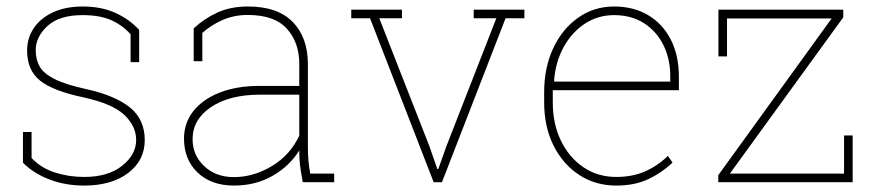

<svg xmlns="http://www.w3.org/2000/svg" viewBox="-20 -558 2687 588"><path d="M237.8 10.3Q180.2 10.3 131.6 -8.3Q83 -26.9 50.3 -59.6V-153.8H76.7V-74.2Q105.5 -43.5 147.9 -29.8Q190.4 -16.1 237.8 -16.1Q311 -16.1 354 -50.3Q397 -84.5 397 -129.4Q397 -171.4 361.1 -205.8Q325.2 -240.2 235.8 -259.8Q142.6 -279.3 102.8 -311Q63 -342.8 63 -403.3Q63 -441.4 83.5 -471.9Q104 -502.4 142.3 -520.3Q180.7 -538.1 233.4 -538.1Q290 -538.1 333.3 -518.6Q376.5 -499 406.2 -466.3V-367.7H379.9V-453.1Q354.5 -481.4 319.8 -496.6Q285.2 -511.7 233.4 -511.7Q161.6 -511.7 125.5 -478.5Q89.4 -445.3 89.4 -404.3Q89.4 -376 101.3 -354.5Q113.3 -333 146.5 -316.2Q179.7 -299.3 243.7 -285.2Q332.5 -265.6 377.9 -229Q423.3 -192.4 423.3 -128.9Q423.3 -66.9 372.6 -28.3Q321.8 10.3 237.8 10.3Z M696.3 10.3Q627 10.3 585.2 -29.5Q543.5 -69.3 543.5 -133.8Q543.5 -181.2 572 -217.5Q600.6 -253.9 652.6 -274.4Q704.6 -294.9 774.9 -294.9H896.5V-362.3Q896.5 -428.2 858.4 -470.2Q820.3 -512.2 738.8 -512.2Q695.8 -512.2 660.2 -496.1Q624.5 -480 599.6 -457V-370.6H573.2V-471.2Q606 -501.5 646.2 -519.8Q686.5 -538.1 739.3 -538.1Q830.6 -538.1 876.7 -490.5Q922.9 -442.9 922.9 -361.3V-106.4Q922.9 -85.9 924.6 -65.9Q926.3 -45.9 930.2 -26.4H1003.4V0H907.2Q900.9 -34.7 898.7 -53Q896.5 -71.3 896.5 -97.2Q866.7 -49.3 814.7 -19.5Q762.7 10.3 696.3 10.3ZM696.3 -15.6Q756.3 -15.6 812.5 -49.3Q868.7 -83 896.5 -142.6V-268.1H776.4Q683.1 -268.1 626.5 -230.2Q569.8 -192.4 569.8 -131.8Q569.8 -82.5 605.5 -49.1Q641.1 -15.6 696.3 -15.6Z M1308.1 0 1113.3 -502H1055.7V-528.3H1210.9V-502H1141.6L1294.4 -111.8L1319.3 -40.5H1322.3L1347.7 -111.8L1500 -502H1430.7V-528.3H1585.9V-502H1528.3L1333.5 0Z M1867.2 10.3Q1803.7 10.3 1753.9 -22.2Q1704.1 -54.7 1675.3 -112.1Q1646.5 -169.4 1646.5 -244.1V-275.4Q1646.5 -351.1 1674.3 -410.4Q1702.1 -469.7 1750.7 -503.9Q1799.3 -538.1 1860.8 -538.1Q1920.4 -538.1 1965.1 -511.5Q2009.8 -484.9 2034.4 -436.5Q2059.1 -388.2 2059.1 -322.3V-281.7H1672.9V-244.1Q1672.9 -178.7 1697.8 -127.2Q1722.7 -75.7 1766.6 -45.9Q1810.5 -16.1 1867.2 -16.1Q1917.5 -16.1 1956.3 -33.4Q1995.1 -50.8 2025.4 -80.6L2039.6 -60.1Q2006.8 -28.8 1965.3 -9.3Q1923.8 10.3 1867.2 10.3ZM1678.2 -308.1H2032.7V-324.2Q2032.7 -377.9 2011.5 -420.4Q1990.2 -462.9 1951.7 -487.3Q1913.1 -511.7 1860.8 -511.7Q1811 -511.7 1771 -485.4Q1731 -459 1706.1 -413.6Q1681.2 -368.2 1676.8 -311Z M2179.7 0V-21.5L2526.9 -501.5H2206.5V-385.3H2180.2V-528.3H2562.5V-504.9L2215.3 -26.4H2564.9V-143.1H2591.3V0Z"/></svg>

Font: Roboto Slab LO Thin
Style: Regular
Weight: 250
Designer: Google
Version: Version 2.00;September 28, 2018;FontCreator 11.5.0.2427 64-b